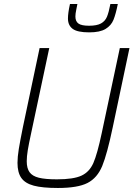

<svg xmlns="http://www.w3.org/2000/svg" viewBox="-20 -927 664 955"><path d="M67 -117Q67 -146 73.5 -186Q80 -226 94 -295L177 -688H225L135 -265Q123 -210 118 -179Q113 -148 113 -125Q113 -90 127 -70.5Q141 -51 173 -43Q205 -35 263 -35Q346 -35 385.5 -53.5Q425 -72 444.5 -116.5Q464 -161 486 -265L576 -688H624L541 -295Q513 -161 488.5 -101.5Q464 -42 415.5 -17Q367 8 268 8Q191 8 148 -3.5Q105 -15 86 -42Q67 -69 67 -117ZM318 -835Q318 -862 328 -907H365Q364 -900 359.5 -879.5Q355 -859 355 -845Q355 -821 370 -810Q385 -799 423 -799Q462 -799 482.5 -810.5Q503 -822 512 -843.5Q521 -865 529 -907H566Q556 -857 544.5 -828.5Q533 -800 505 -783Q477 -766 424 -766Q365 -766 341.5 -783.5Q318 -801 318 -835Z"/></svg>

Font: Saira Semi Condensed ExtraLight
Style: Italic
Weight: 200
Width: 4
Italic angle: -12°
Designer: Hector Gatti with collaboration of the Omnibus-Type team
Foundry: Omnibus-Type
Version: Version 1.001; ttfautohint (v1.8)